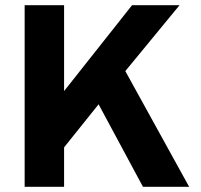

<svg xmlns="http://www.w3.org/2000/svg" viewBox="-20 -720 773 740"><path d="M531 0 360 -318 227 -152V0H75V-700H227V-369L489 -700H672L463 -446L709 0Z"/></svg>

Font: Overpass Heavy
Style: Regular
Weight: 900
Designer: Delve Withrington, Thomas Jockin
Foundry: Delve Fonts
Version: Version 3.000;DELV;Overpass